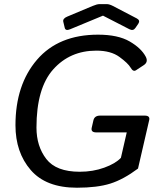

<svg xmlns="http://www.w3.org/2000/svg" viewBox="-20 -880 758 915"><path d="M281.7 -775.9Q277.8 -791.5 300.3 -800.8L421.4 -851.6Q442.4 -860.4 454.6 -860.4H488.8Q501 -860.4 518.1 -851.6L632.3 -792Q649.4 -782.7 639.2 -767.1L625.5 -747.1Q615.2 -731.4 596.7 -740.7L471.2 -805.2H470.2L314.5 -740.7Q292.5 -731.4 288.6 -747.1ZM53.7 -283.2Q53.7 -476.1 156.5 -595.5Q259.3 -714.8 447.3 -714.8Q542 -714.8 597.7 -682.6Q653.3 -650.4 674.8 -609.4Q687.5 -584.5 665.5 -569.8L628.4 -545.4Q614.7 -536.1 602.5 -557.6Q590.3 -578.6 549.3 -608.6Q508.3 -638.7 439 -638.7Q313.5 -638.7 233.6 -549.3Q153.8 -460 153.8 -272Q153.8 -183.1 200.7 -122.3Q247.6 -61.5 359.9 -61.5Q423.3 -61.5 477.1 -81.1Q530.8 -100.6 556.2 -127.9L584 -249H439Q412.1 -249 417 -271L425.3 -307.1Q430.7 -329.1 457.5 -329.1H669.4Q696.3 -329.1 690.9 -307.1L637.7 -76.7Q568.4 -24.9 505.9 -5.1Q443.4 14.6 346.7 14.6Q199.2 14.6 126.5 -69.6Q53.7 -153.8 53.7 -283.2Z"/></svg>

Font: Istok Web
Style: Italic
Weight: 400
Italic angle: -13°
Designer: Andrey V. Panov
Foundry: Andrey V. Panov
Version: Version 1.0.2g